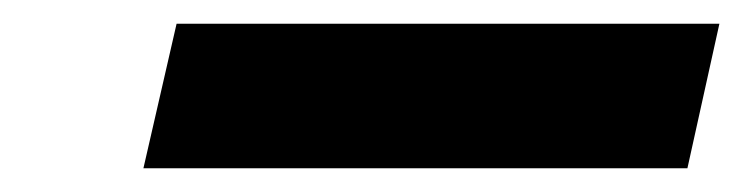

<svg xmlns="http://www.w3.org/2000/svg" viewBox="-20 -901 627 162"><path d="M101 -759H560L587 -881H129Z"/></svg>

Font: Noto Sans UI SemiCondensed Black
Style: Italic
Weight: 900
Width: 4
Italic angle: -372°
Designer: Monotype Design Team
Foundry: Monotype Imaging Inc.
Version: Version 1.901